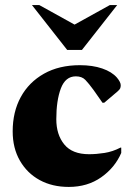

<svg xmlns="http://www.w3.org/2000/svg" viewBox="-20 -727 528 757"><path d="M251 10Q186 10 136.5 -17Q87 -44 58.5 -93.5Q30 -143 30 -209Q30 -286 62 -344.5Q94 -403 153.5 -436.5Q213 -470 295 -470Q345 -470 383 -457Q421 -444 441 -421Q456 -403 456 -391Q456 -384 454 -379Q452 -374 444 -367L391 -322H384L349 -372Q330 -398 316.5 -412Q303 -426 279 -426Q238 -426 220 -378.5Q202 -331 202 -257Q202 -196 233.5 -157.5Q265 -119 331 -119Q360 -119 392 -124Q424 -129 455 -145H458V-124Q433 -66 379 -28Q325 10 251 10ZM245 -530 106 -707H135L274 -630L413 -707H442L303 -530Z"/></svg>

Font: Spectral ExtraBold
Style: Regular
Weight: 800
Designer: Jean-Baptiste Levee
Foundry: Production Type
Version: Version 2.001